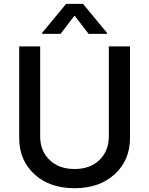

<svg xmlns="http://www.w3.org/2000/svg" viewBox="-20 -969 777 1001"><path d="M441.9 -792.5 368.7 -887.7 295.9 -792.5H199.7V-797.9L324.7 -948.7H413.1L537.6 -797.9V-792.5ZM547.4 -727.1H657.7V-249Q657.7 -133.8 578.1 -60.8Q498.5 12.2 368.7 12.2Q238.8 12.2 159.4 -60.5Q80.1 -133.3 80.1 -249V-727.1H189.5V-257.8Q189.5 -182.6 238.3 -135.3Q287.1 -87.9 368.7 -87.9Q450.7 -87.9 499 -135.3Q547.4 -182.6 547.4 -257.8Z"/></svg>

Font: Interop Med
Style: Regular
Weight: 500
Designer: Rasmus Andersson, Google, Jang Haemin
Foundry: jhaemin
Version: Version 1.007